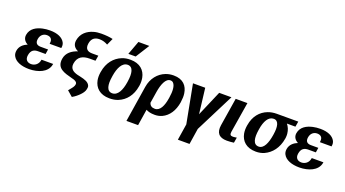

<svg xmlns="http://www.w3.org/2000/svg" viewBox="-67 -1497 4339 2416"><g transform="rotate(20 2102.0 -289.0)"><path d="M62 -153C58 -128 61 -103 72 -83C104 -21 187 10 290 10C352 10 414 -4 458 -27C503 -50 544 -90 553 -148L555 -155H399L397 -148C388 -90 341 -58 293 -58C249 -58 207 -83 218 -150C230 -224 273 -240 323 -240H422L432 -304H333C289 -304 255 -323 265 -384C274 -439 312 -469 358 -469C398 -469 437 -450 427 -386L426 -378H582L583 -386C587 -409 584 -432 574 -451C545 -507 473 -538 377 -538C342 -538 309 -535 278 -528C201 -511 123 -472 109 -382C101 -329 132 -294 170 -273C118 -253 72 -216 62 -153Z M639 -256C618 -121 725 -97 838 -67L867 -59C891 -49 913 -37 909 -9C907 3 903 16 892 32C880 49 861 71 844 92L917 155L922 152C954 134 986 108 1011 82C1031 61 1056 32 1062 -3C1066 -21 1067 -36 1061 -50C1042 -93 990 -108 934 -121L889 -131C833 -146 781 -174 793 -249C808 -342 872 -375 963 -375H1041L1053 -447H971C915 -447 870 -469 883 -550C895 -624 942 -647 998 -647C1042 -647 1077 -634 1109 -616L1150 -706C1106 -716 1058 -721 995 -721C959 -721 924 -717 894 -708C812 -685 740 -630 724 -532C714 -469 748 -432 795 -411C717 -386 652 -339 639 -256Z M1150 -259C1144 -220 1144 -186 1150 -153C1168 -59 1238 10 1366 10C1407 10 1446 4 1480 -10C1577 -49 1646 -135 1666 -259L1668 -269C1674 -308 1673 -342 1667 -375C1649 -469 1580 -538 1452 -538C1411 -538 1374 -532 1340 -518C1243 -479 1172 -393 1152 -269ZM1306 -257 1308 -271C1325 -379 1367 -466 1441 -466C1515 -466 1529 -381 1512 -271L1510 -257C1493 -147 1452 -62 1378 -62C1302 -62 1288 -146 1306 -257ZM1400 -598H1498L1614 -782H1468Z M1666 203H1822L1856 -15C1884 0 1918 10 1974 10C2008 10 2040 3 2069 -10C2155 -50 2210 -136 2228 -250L2229 -260C2235 -300 2236 -337 2231 -371C2217 -467 2158 -538 2031 -538C1993 -538 1958 -532 1925 -519C1832 -483 1761 -399 1742 -280ZM1872 -114 1897 -272C1913 -370 1949 -466 2013 -466C2029 -466 2041 -461 2051 -451C2083 -418 2087 -346 2073 -259L2071 -246C2055 -143 2018 -62 1949 -62C1907 -62 1883 -80 1872 -114Z M2291 -528 2389 -13 2355 204H2511L2544 -9L2806 -528H2642L2496 -188L2455 -528Z M2803 -153C2787 -50 2831 5 2937 5C2974 5 3002 2 3031 -2L3043 -74L3015 -70C3008 -69 3001 -68 2993 -68C2958 -68 2948 -81 2954 -122L3020 -528H2863Z M3112 -259C3106 -220 3106 -186 3112 -153C3130 -59 3199 10 3327 10C3367 10 3404 3 3437 -12C3528 -53 3599 -140 3620 -270L3622 -282C3625 -301 3624 -319 3623 -336C3618 -385 3601 -424 3575 -456H3689L3701 -528H3412C3371 -528 3332 -521 3298 -508C3202 -472 3133 -389 3114 -269ZM3268 -259 3270 -272C3287 -378 3328 -456 3400 -456C3469 -456 3480 -374 3464 -272L3462 -259C3445 -153 3409 -62 3339 -62C3263 -62 3250 -147 3268 -259Z M3681 -153C3677 -128 3680 -103 3691 -83C3723 -21 3806 10 3909 10C3971 10 4033 -4 4077 -27C4122 -50 4163 -90 4172 -148L4174 -155H4018L4016 -148C4007 -90 3960 -58 3912 -58C3868 -58 3826 -83 3837 -150C3849 -224 3892 -240 3942 -240H4041L4051 -304H3952C3908 -304 3874 -323 3884 -384C3893 -439 3931 -469 3977 -469C4017 -469 4056 -450 4046 -386L4045 -378H4201L4202 -386C4206 -409 4203 -432 4193 -451C4164 -507 4092 -538 3996 -538C3961 -538 3928 -535 3897 -528C3820 -511 3742 -472 3728 -382C3720 -329 3751 -294 3789 -273C3737 -253 3691 -216 3681 -153Z"/></g></svg>

Font: Aerodynamic
Style: BdObl
Weight: 500
Designer: Google
Version: Version 2.000980; 2014